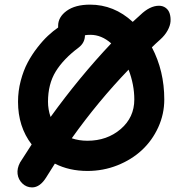

<svg xmlns="http://www.w3.org/2000/svg" viewBox="-20 -731 790 832"><path d="M119.1 81.1Q94.7 81.1 76.9 64Q59.1 46.9 56.2 22.9Q53.2 -1 66.9 -26.9Q88.4 -61 117.2 -105Q58.1 -182.1 58.1 -290Q58.1 -336.4 69.8 -380.9Q81.5 -425.3 99.6 -459.5Q117.7 -493.7 141.6 -524.4Q165.5 -555.2 187.7 -575.9Q210 -596.7 231.9 -611.8V-619.1Q231.9 -657.2 269 -684.1Q306.2 -710.9 370.1 -710.9Q474.1 -710.9 555.2 -636.2Q561 -641.1 571.5 -651.1Q582 -661.1 587.9 -666Q629.4 -706.1 668.9 -706.1Q685.5 -706.1 698 -697Q710.4 -688 715.3 -672.4Q720.2 -656.7 719 -638.4Q717.8 -620.1 706.3 -599.1Q694.8 -578.1 674.8 -560.1Q667 -553.7 654.1 -541.3Q641.1 -528.8 638.2 -525.9Q691.9 -423.8 691.9 -299.8Q691.9 -236.8 665.8 -179.4Q639.6 -122.1 595 -80.6Q550.3 -39.1 488.8 -14.6Q427.2 9.8 358.9 9.8Q279.8 9.8 217.8 -22Q208 -7.3 181.2 36.1Q153.8 81.1 119.1 81.1ZM188 -290Q188 -256.8 199.2 -224.1Q322.8 -395.5 461.9 -543Q419.9 -580.1 372.1 -580.1Q355 -580.1 348.1 -578.1Q348.1 -545.9 320.8 -524.9Q254.9 -475.6 221.4 -421.1Q188 -366.7 188 -290ZM562 -299.8Q562 -364.3 537.1 -429.2Q404.3 -291 291 -131.8Q322.3 -121.1 358.9 -121.1Q443.8 -121.1 502.9 -171.6Q562 -222.2 562 -299.8Z"/></svg>

Font: Shantell Sans Irregular
Style: Regular
Weight: 600
Designer: Stephen Nixon, Anya Danilova, Shantell Martin
Foundry: Arrow Type
Version: Version 1.006;[9816181b4]